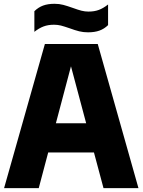

<svg xmlns="http://www.w3.org/2000/svg" viewBox="-20 -966 732 986"><path d="M511.5 0 462.5 -183H227.5L179 0H1L210.5 -740H482L691 0ZM267 -333H422.5L344.5 -625.5ZM337 -821Q309.5 -830.5 292.8 -834.8Q276 -839 257.5 -839Q227 -839 203.8 -830.2Q180.5 -821.5 156.5 -802.5V-908.5Q177 -928.5 201.5 -937.5Q226 -946.5 260 -946.5Q284 -946.5 304.8 -941Q325.5 -935.5 355 -925Q381 -915.5 398.5 -911Q416 -906.5 434.5 -906.5Q464.5 -906.5 487.8 -915.2Q511 -924 535 -943V-837Q515 -817.5 490.5 -808.8Q466 -800 432 -800Q408 -800 386.8 -805.2Q365.5 -810.5 337 -821Z"/></svg>

Font: Encode Sans Semi Condensed ExBd
Style: Regular
Weight: 800
Width: 4
Designer: Multiple Designers
Foundry: Impallari Type
Version: Version 2.000